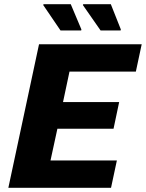

<svg xmlns="http://www.w3.org/2000/svg" viewBox="-20 -900 699 920"><path d="M20 0 167 -688H659L631 -557H313L282 -411H551L524 -283H255L222 -131H540L512 0ZM369 -754H270L187 -876L189 -880H319L370 -759ZM558 -754H462L377 -876L379 -880H511L559 -759Z"/></svg>

Font: Saira
Style: Bold Italic
Weight: 700
Italic angle: -12°
Designer: Hector Gatti with collaboration of the Omnibus-Type team
Foundry: Omnibus-Type
Version: Version 1.100; ttfautohint (v1.8.3)